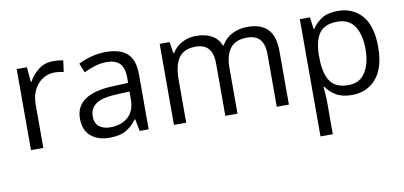

<svg xmlns="http://www.w3.org/2000/svg" viewBox="-72 -778 2627 1249"><g transform="rotate(-10 1241.0 -153.0)"><path d="M328.6 -544.9Q363.3 -544.9 393.6 -538.6L383.3 -463.4Q354 -470.7 323.7 -470.7Q280.8 -470.7 245.1 -448Q209.5 -425.3 188.2 -384Q167 -342.8 167 -287.1V0H85.4V-535.2H152.8L161.6 -436.5H165Q189.5 -481.4 230.5 -513.2Q271.5 -544.9 328.6 -544.9Z M674.3 -543.9Q770 -543.9 816.4 -501Q862.8 -458 862.8 -363.8V0H803.7L788.1 -79.1H784.2Q750.5 -34.7 711.2 -12.5Q671.9 9.8 602.5 9.8Q529.3 9.8 481.9 -28.8Q434.6 -67.4 434.6 -147Q434.6 -227.1 498 -270Q561.5 -313 691.4 -316.9L783.7 -320.8V-353.5Q783.7 -422.9 753.9 -450.7Q724.1 -478.5 669.9 -478.5Q627.9 -478.5 589.8 -466.3Q551.8 -454.1 517.6 -437.5L492.7 -499Q528.8 -517.6 575.7 -530.8Q622.6 -543.9 674.3 -543.9ZM782.7 -263.7 701.2 -260.3Q601.1 -256.3 560.1 -227.5Q519 -198.7 519 -146Q519 -100.1 546.9 -78.1Q574.7 -56.2 620.6 -56.2Q691.9 -56.2 737.3 -95.7Q782.7 -135.3 782.7 -214.4Z M1610.8 -544.9Q1699.2 -544.9 1744.1 -498.8Q1789.1 -452.6 1789.1 -350.6V0H1709V-346.7Q1709 -476.6 1597.7 -476.6Q1520 -476.6 1484.9 -431.6Q1449.7 -386.7 1449.7 -299.3V0H1369.1V-346.7Q1369.1 -476.6 1257.3 -476.6Q1177.7 -476.6 1144.3 -427.2Q1110.8 -377.9 1110.8 -283.2V0H1029.8V-535.2H1095.2L1107.4 -459.5H1111.8Q1136.2 -501 1178.2 -522.9Q1220.2 -544.9 1271.5 -544.9Q1332.5 -544.9 1373.8 -522.2Q1415 -499.5 1433.6 -453.1H1438Q1464.4 -499.5 1510.3 -522.2Q1556.2 -544.9 1610.8 -544.9Z M2207 -544.9Q2307.1 -544.9 2366.7 -476.1Q2426.3 -407.2 2426.3 -269Q2426.3 -132.3 2366 -61.3Q2305.7 9.8 2205.1 9.8Q2141.1 9.8 2100.3 -14.6Q2059.6 -39.1 2037.1 -73.2H2031.2Q2032.7 -54.2 2034.9 -27.3Q2037.1 -0.5 2037.1 19.5V239.3H1955.6V-535.2H2022.5L2033.2 -456.1H2037.1Q2060.1 -492.7 2100.1 -518.8Q2140.1 -544.9 2207 -544.9ZM2192.9 -476.6Q2109.4 -476.6 2073.7 -428.2Q2038.1 -379.9 2037.1 -283.7V-268.1Q2037.1 -166.5 2071.8 -112.1Q2106.4 -57.6 2193.8 -57.6Q2268.6 -57.6 2305.7 -116.7Q2342.8 -175.8 2342.8 -270Q2342.8 -364.7 2305.9 -420.7Q2269 -476.6 2192.9 -476.6Z"/></g></svg>

Font: Open Sans
Style: Regular
Weight: 400
Designer: Monotype Design Team
Foundry: Monotype Imaging Inc.
Version: Version 3.000; ttfautohint (v1.8.4)